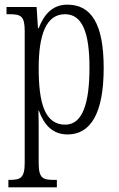

<svg xmlns="http://www.w3.org/2000/svg" viewBox="-20 -566 510 824"><path d="M16 238H224V206H210C165 206 146 199 146 135V24C146 -23 146 -63 145 -91H147C169 -30 206 11 270 11C368 11 425 -78 425 -274C425 -465 371 -546 269 -546C205 -546 169 -504 146 -445H143L137 -536H8V-505H20C70 -505 86 -497 86 -433V133C86 199 67 206 21 206H16ZM260 -31C172 -31 146 -124 146 -274C146 -419 179 -505 259 -505C332 -505 364 -429 364 -276C364 -124 335 -31 260 -31Z"/></svg>

Font: Noto Serif Thai ExtraCondensed Light
Style: Regular
Weight: 300
Width: 2
Designer: Monotype Design Team
Foundry: Monotype Imaging Inc.
Version: Version 2.002